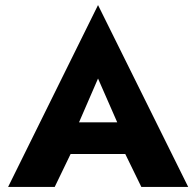

<svg xmlns="http://www.w3.org/2000/svg" viewBox="-20 -751 763 758"><path d="M190 -143H548L537 -268H201ZM367 -441 463 -222 457 -179 538 -13H723L367 -731L12 -13H196L280 -187L272 -222Z"/></svg>

Font: SpinnyJost
Style: Bold
Weight: 700
Version: Version 3.710